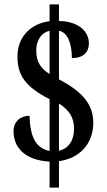

<svg xmlns="http://www.w3.org/2000/svg" viewBox="-20 -780 491 879"><path d="M207 -40V79H250V-42C346 -56 407 -122 407 -219C407 -311 345 -366 250 -417V-639C292 -632 309 -575 309 -514C364 -514 387 -543 387 -581C387 -635 342 -682 250 -684V-760H207V-683C123 -672 60 -614 60 -521C60 -436 95 -383 207 -326V-89C143 -101 118 -155 115 -250C75 -250 42 -225 42 -179C42 -108 90 -47 207 -40ZM207 -639V-441C164 -469 146 -498 146 -550C146 -598 172 -632 207 -639ZM250 -90V-306C299 -275 319 -240 319 -190C319 -138 295 -100 250 -90Z"/></svg>

Font: Noto Serif Hebrew ExtraCondensed SemiBold
Style: Regular
Weight: 600
Width: 2
Designer: Monotype Design Team
Foundry: Monotype Imaging Inc.
Version: Version 2.004